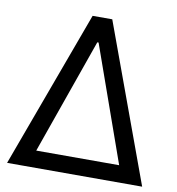

<svg xmlns="http://www.w3.org/2000/svg" viewBox="-81 -802 808 875"><g transform="rotate(10 322.5 -364.0)"><path d="M9.8 0 277.3 -727.5H368.2L634.8 0ZM130.9 -78.1H514.6L325.2 -612.3H319.3Z"/></g></svg>

Font: Inter Display
Style: Regular
Weight: 400
Designer: Rasmus Andersson
Foundry: rsms
Version: Version 4.001;git-9221beed3